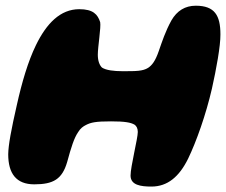

<svg xmlns="http://www.w3.org/2000/svg" viewBox="-20 -652 811 689"><path d="M523.5 17.5C581 17.5 623 -17.5 655 -82.5C684.5 -143.5 719 -240.5 740.5 -334C756 -403 771.5 -487.5 771 -528.5C771 -596.5 750.5 -631.5 682.5 -631.5C644.5 -631.5 615 -613.5 595 -578.5C573.5 -539.5 561.5 -502.5 549.5 -468C537 -432 525 -417.5 511.5 -408.5C492 -396.5 469 -396.5 419.5 -396.5C388 -396.5 360.5 -400 346 -409.5C337 -418 331 -434 331 -455.5C331 -484 343 -554.5 339.5 -572.5C330.5 -600.5 314 -619 264.5 -619C196.5 -619 147 -568 109 -490C80.5 -431.5 58.5 -356.5 40.5 -275.5C20 -186 10 -131.5 9.5 -98.5C9.5 -29.5 38 9.5 103 9.5C171.5 9.5 203 -9 221 -70.5C235.5 -124 246 -157 260.5 -178C268.5 -191.5 278.5 -198.5 288.5 -203.5C306 -212.5 323 -216.5 378.5 -216.5C428 -216.5 449.5 -212.5 463 -204.5C469.5 -200 474.5 -191.5 474.5 -178.5C474.5 -155.5 448.5 -54 448.5 -22C448.5 12.5 485.5 17.5 523.5 17.5Z"/></svg>

Font: Gluten
Style: Bold Italic
Weight: 700
Italic angle: -13°
Designer: Tyler Finck
Foundry: Etcetera Type Company
Version: Version 0.920